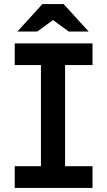

<svg xmlns="http://www.w3.org/2000/svg" viewBox="-20 -911 524 938"><path d="M432 -99V7H52V-99H180V-593H52V-699H432V-593H298V-99ZM187 -891H291L413 -757H316L239 -813L162 -757H65Z"/></svg>

Font: Montserrat Alternates
Style: Regular
Weight: 400
Designer: Julieta Ulanovsky
Foundry: Julieta Ulanovsky
Version: Version 2.001